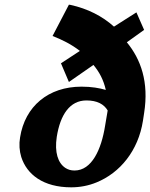

<svg xmlns="http://www.w3.org/2000/svg" viewBox="-20 -792 643 822"><path d="M66 -204C61 -175 63 -146 71 -120C95 -45 165 10 285 10C322 10 359 3 393 -11C494 -52 572 -147 592 -275L597 -308C618 -441 583 -538 523 -611L597 -664L564 -739L468 -678C418 -723 355 -755 282 -771L275 -772L205 -638C248 -621 286 -602 322 -574L241 -521L275 -441L380 -514C405 -484 423 -451 433 -407C406 -415 372 -421 329 -421C187 -421 87 -337 66 -204ZM223 -206C238 -301 279 -362 350 -362C396 -362 425 -346 441 -319L430 -254C414 -152 373 -62 299 -62C283 -62 271 -66 260 -73C228 -94 213 -140 223 -206Z"/></svg>

Font: Aerodynamic
Style: BdObl
Weight: 500
Designer: Google
Version: Version 2.000980; 2014